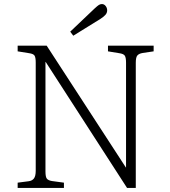

<svg xmlns="http://www.w3.org/2000/svg" viewBox="-20 -926 837 946"><path d="M67 0V-26L121 -33Q138 -35 147 -46.5Q156 -58 156 -85V-618Q156 -642 150.5 -651.5Q145 -661 123 -664L67 -673V-701H210L600 -101H601V-617Q601 -642 595 -651.5Q589 -661 567 -664L512 -673V-701H737V-673L683 -665Q665 -662 657 -653Q649 -644 649 -617V0H606L205 -621H204V-81Q204 -54 211 -45.5Q218 -37 236 -34L295 -26V0ZM341 -750 326 -770 447 -885Q460 -897 467 -901.5Q474 -906 482 -906Q493 -906 500.5 -896.5Q508 -887 508 -875Q508 -863 500 -853.5Q492 -844 475 -833Z"/></svg>

Font: Literata ExtraLight
Style: Regular
Weight: 250
Designer: Latin by Veronika Burian and Jose Scaglione. Greek by Irene Vlachou. Cyrillic by Vera Evstafieva.
Foundry: TypeTogether
Version: Version 3.103;gftools[0.9.29]